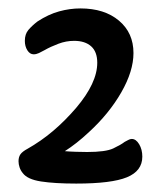

<svg xmlns="http://www.w3.org/2000/svg" viewBox="-20 -733 378 456"><path d="M161 -297Q110 -297 77.5 -302Q45 -307 34 -322Q29 -328 26.5 -335.5Q24 -343 24 -350Q24 -360 28.5 -366.5Q33 -373 46 -380Q108 -415 161 -477Q211 -536 211 -584Q211 -610 196.5 -623Q182 -636 156 -636Q137 -636 118.5 -629Q100 -622 86 -614Q79 -610 72.5 -607Q66 -604 60 -604Q51 -604 45 -613.5Q39 -623 39 -636Q39 -652 47.5 -662Q56 -672 69 -682Q95 -699 120.5 -706Q146 -713 171 -713Q228 -713 262.5 -684Q297 -655 297 -607Q297 -564 268 -513.5Q239 -463 191 -419Q176 -405 162 -394Q148 -383 134 -374Q144 -373 160.5 -372.5Q177 -372 187 -372Q231 -372 249 -380.5Q267 -389 276 -396Q280 -398 284.5 -400.5Q289 -403 293 -403Q303 -403 310.5 -390.5Q318 -378 318 -361Q318 -327 281.5 -312Q245 -297 161 -297Z"/></svg>

Font: Akaya Kanadaka
Style: Regular
Weight: 400
Designer: Vaishnavi Murthy Yerkadithaya, Juan Luis Blanco Aristondo
Version: Version 1.002; ttfautohint (v1.8.3)